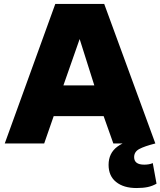

<svg xmlns="http://www.w3.org/2000/svg" viewBox="-20 -724 810 969"><path d="M552 0 503 -138H251L203 0H4L259 -704H506L764 0ZM300 -293H456L382 -527ZM669 225Q604 225 566 194.5Q528 164 528 108Q528 49 572.5 16Q617 -17 689 -22L764 0Q709 14 683 28Q657 42 657 69Q657 107 708 107Q720 107 731.5 105Q743 103 751 99L770 203Q749 215 725.5 220Q702 225 669 225Z"/></svg>

Font: Prodigy Sans ExtraBold
Style: Regular
Weight: 800
Designer: Wei Huang
Foundry: Wei Huang
Version: Version 1.003; ttfautohint (v1.8.3)